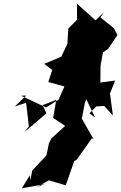

<svg xmlns="http://www.w3.org/2000/svg" viewBox="-20 -962 654 1037"><path d="M463 -350 500 -387 543 -390 590 -338 579 -418 574 -457 602 -527 522 -516 523 -607 536 -679 564 -698 614 -772 596 -809 522 -868 542 -897 496 -852 396 -942V-855L349 -808L344 -725L311 -656L219 -617L262 -584L241 -519L328 -495L282 -391L361 -381L337 -397L304 -429L230 -382L200 -395L94 -445L121 -446L60 -387L121 -407L136 -279L112 -249L231 -350L210 -394L284 -423L267 -325L332 -282L257 -214L244 -187L231 -123L154 -41L144 13L141 -15L98 55L219 33L177 50L244 12L335 39L381 -92L394 -99L476 -215L485 -211L422 -321L439 -409L446 -426L494 -327Z"/></svg>

Font: Hussar Lance
Style: Italic
Weight: 700
Foundry: Cannot Into Space Fonts, PlusOne Fonts
Version: Version 2.27